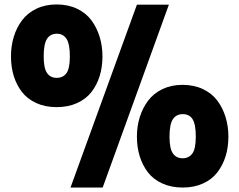

<svg xmlns="http://www.w3.org/2000/svg" viewBox="-20 -841 1086 871"><path d="M296.9 -585Q296.9 -641.6 281.7 -664.8Q266.6 -688 237.8 -688Q208.5 -688 193.4 -665Q178.2 -642.1 178.2 -585Q178.2 -531.2 193.6 -509.5Q209 -487.8 236.8 -487.8Q266.1 -487.8 281.5 -509Q296.9 -530.3 296.9 -585ZM868.2 -221.2Q868.2 -277.8 853.5 -300.5Q838.9 -323.2 809.1 -323.2Q779.8 -323.2 764.4 -300.5Q749 -277.8 749 -221.2Q749 -167 764.4 -145Q779.8 -123 808.1 -123Q836.9 -123 852.5 -144.5Q868.2 -166 868.2 -221.2ZM236.8 -355Q185.1 -355 144.5 -373.5Q104 -392.1 79.3 -424.1Q54.7 -456.1 42.2 -496.8Q29.8 -537.6 29.8 -585Q29.8 -632.3 42.5 -674.1Q55.2 -715.8 80.1 -749Q105 -782.2 145.3 -801.5Q185.5 -820.8 236.8 -820.8Q288.6 -820.8 329.3 -801.5Q370.1 -782.2 394.8 -748.8Q419.4 -715.3 432.1 -673.8Q444.8 -632.3 444.8 -585Q444.8 -537.6 432.4 -496.8Q419.9 -456.1 395.3 -424.1Q370.6 -392.1 329.8 -373.5Q289.1 -355 236.8 -355ZM601.1 -819.8H746.1L445.8 9.8H299.8ZM1016.1 -221.2Q1016.1 -173.8 1003.7 -133.1Q991.2 -92.3 966.6 -59.8Q941.9 -27.3 901.4 -8.8Q860.8 9.8 809.1 9.8Q756.8 9.8 716.1 -8.8Q675.3 -27.3 650.6 -59.8Q626 -92.3 613.5 -133.1Q601.1 -173.8 601.1 -221.2Q601.1 -268.1 614 -309.6Q627 -351.1 651.9 -384.3Q676.8 -417.5 717 -436.8Q757.3 -456.1 808.1 -456.1Q859.9 -456.1 900.6 -436.8Q941.4 -417.5 966.1 -384.3Q990.7 -351.1 1003.4 -309.6Q1016.1 -268.1 1016.1 -221.2Z"/></svg>

Font: Sinkin Sans 800 Black
Style: Regular
Weight: 900
Designer: Keith Bates
Foundry: K-Type
Version: Sinkin Sans (version 1.0)  by Keith Bates   •   © 2014   www